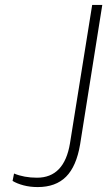

<svg xmlns="http://www.w3.org/2000/svg" viewBox="-20 -753 435 779"><path d="M31 -19 37 -49Q78 -32 130 -32Q241 -32 264 -172L354 -733H395L305 -167Q290 -78 248 -36Q206 6 133 6Q102 6 75.5 -1Q49 -8 31 -19Z"/></svg>

Font: Exo ExtraLight
Style: Italic
Weight: 275
Italic angle: -9°
Designer: Natanael Gama
Foundry: Natanael Gama
Version: Version 1.500; ttfautohint (v1.6)